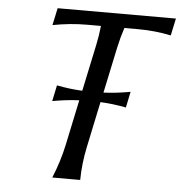

<svg xmlns="http://www.w3.org/2000/svg" viewBox="-52 -787 789 837"><g transform="rotate(5 342.0 -368.5)"><path d="M207.5 0Q237.8 -73.2 253.4 -146.5L295.4 -345.7Q240.2 -343.3 178.2 -332L192.9 -401.9Q251.5 -390.6 304.7 -388.2L347.7 -590.8Q356.9 -633.8 361.3 -676.8H300.3Q227.1 -676.8 150.4 -662.1L166.5 -737.3H684.1L668 -662.1Q597.7 -676.8 524.9 -676.8H463.9Q449.7 -633.8 440.4 -590.8L397.5 -388.2Q453.1 -390.6 515.1 -401.9L500.5 -332Q442.9 -343.3 388.2 -345.7L346.2 -146.5Q330.6 -73.2 329.6 0Z"/></g></svg>

Font: Classica
Style: Book Oblique
Weight: 400
Italic angle: -12°
Designer: Wojciech Kalinowski "wmk69" (wmk69@o2.pl)
Foundry: Wojciech Kalinowski "wmk69" (wmk69@o2.pl)
Version: Version 2.1.1; 2021-05-14